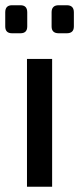

<svg xmlns="http://www.w3.org/2000/svg" viewBox="-22 -713 302 733"><path d="M24 -693H56Q82 -693 82 -666V-612Q82 -586 56 -586H24Q-2 -586 -2 -612V-666Q-2 -693 24 -693ZM202 -693H233Q260 -693 260 -666V-612Q260 -586 233 -586H202Q175 -586 175 -612V-666Q175 -693 202 -693ZM177 0H81V-488H177Z"/></svg>

Font: Exo 2.0 Medium
Style: Regular
Weight: 500
Designer: Natanael Gama
Version: Version 1.001;PS 001.001;hotconv 1.0.70;makeotf.lib2.5.58329